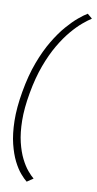

<svg xmlns="http://www.w3.org/2000/svg" viewBox="-103 -799 525 1039"><g transform="rotate(10 159.0 -279.0)"><path d="M123.5 197.5 157.5 174.5Q143 163 123.5 140Q104 117 85.8 80.8Q67.5 44.5 55.2 -6.2Q43 -57 42 -124.2Q41 -191.5 56.5 -278Q72 -364.5 97 -432Q122 -499.5 152 -550.5Q182 -601.5 213 -638Q244 -674.5 271.5 -697.5Q299 -720.5 318 -732.5L291.5 -755Q272.5 -744 244 -720.2Q215.5 -696.5 182.8 -658.8Q150 -621 117.8 -567Q85.5 -513 58.8 -441.5Q32 -370 16 -278Q0 -187 1.5 -115.5Q3 -44 16.2 9.5Q29.5 63 48.5 100.8Q67.5 138.5 88 162.2Q108.5 186 123.5 197.5Z"/></g></svg>

Font: Anybody SemiExpanded ExtraLight
Style: Italic
Weight: 250
Width: 6
Italic angle: -10°
Version: Version 1.113;gftools[0.9.25]